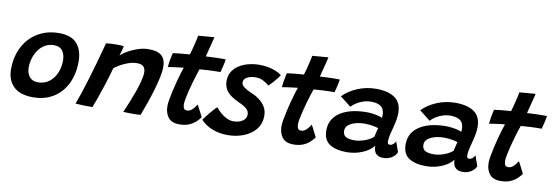

<svg xmlns="http://www.w3.org/2000/svg" viewBox="-56 -1110 4450 1544"><g transform="rotate(10 2169.0 -338.0)"><path d="M240.5 12.5Q133 12.5 80.2 -39.5Q27.5 -91.5 27.5 -181Q27.5 -257 51 -321.2Q74.5 -385.5 118.2 -432.8Q162 -480 222.8 -506.2Q283.5 -532.5 358 -532.5Q460.5 -532.5 506.5 -478.5Q552.5 -424.5 552.5 -332Q552.5 -257.5 531.2 -194.5Q510 -131.5 469.5 -85Q429 -38.5 371.2 -13Q313.5 12.5 240.5 12.5ZM258.5 -113Q298.5 -113 330 -130Q361.5 -147 383.2 -176.2Q405 -205.5 416.2 -242.5Q427.5 -279.5 427.5 -320Q427.5 -367.5 405.8 -398.5Q384 -429.5 335 -429.5Q295.5 -429.5 264 -411.8Q232.5 -394 210.5 -363.5Q188.5 -333 176.8 -295.2Q165 -257.5 165 -218Q165 -172.5 188.2 -142.8Q211.5 -113 258.5 -113Z M725.5 6.5Q711.5 7 692.5 6.8Q673.5 6.5 654 6.5Q637.5 5.5 616.5 4.5Q595.5 3.5 586.5 3Q602.5 -39 619.8 -90.8Q637 -142.5 656.2 -206Q675.5 -269.5 697.5 -346.8Q719.5 -424 744 -517Q761.5 -519.5 785 -520.8Q808.5 -522 831.5 -522Q848 -522 863 -521.2Q878 -520.5 889 -518.5Q888 -514 884.2 -499.2Q880.5 -484.5 876 -467.5Q871.5 -450.5 867.5 -439.5Q887 -458.5 923.5 -479.8Q960 -501 1004.2 -515.5Q1048.5 -530 1090.5 -530Q1166.5 -530 1198.5 -499.5Q1230.5 -469 1230.5 -409Q1230.5 -374 1220 -324.2Q1209.5 -274.5 1192.8 -217.8Q1176 -161 1156.2 -104.2Q1136.5 -47.5 1117.5 1.5Q1108 2.5 1089 3.2Q1070 4 1048.5 4Q1026 4 1006.2 3.2Q986.5 2.5 976.5 1.5Q992 -33 1011 -79.8Q1030 -126.5 1047.5 -175.5Q1065 -224.5 1076 -267.8Q1087 -311 1087 -339Q1087 -369.5 1071.5 -386.2Q1056 -403 1018.5 -403Q984 -403 949.8 -391.2Q915.5 -379.5 886.2 -362.8Q857 -346 836.5 -330.5Q814 -249.5 792.5 -183.5Q771 -117.5 753.8 -69.2Q736.5 -21 725.5 6.5Z M1604.5 -65Q1591 -45 1569 -24.8Q1547 -4.5 1514.5 9Q1482 22.5 1436.5 22.5Q1373 22.5 1345.2 -14.2Q1317.5 -51 1317.5 -105.5Q1317.5 -126 1323 -158.8Q1328.5 -191.5 1337.2 -229.8Q1346 -268 1356 -306.5Q1366 -345 1376 -378Q1386 -411 1393.5 -432.5Q1350 -428 1314.2 -422.8Q1278.5 -417.5 1266 -415Q1268 -438.5 1272.2 -464Q1276.5 -489.5 1280.8 -508.5Q1285 -527.5 1286.5 -532.5Q1316.5 -536.5 1351.8 -540.2Q1387 -544 1423.5 -546Q1430 -567 1436.2 -590.2Q1442.5 -613.5 1447.5 -635.5Q1452.5 -655 1456.8 -674.2Q1461 -693.5 1463 -706L1593.5 -716.5Q1593 -713 1589.8 -699Q1586.5 -685 1581.2 -664.8Q1576 -644.5 1570 -622Q1566 -606.5 1561.5 -588.8Q1557 -571 1552.5 -552.5Q1568.5 -553.5 1590.8 -554.5Q1613 -555.5 1626.5 -556Q1648.5 -557 1667 -557Q1685.5 -557 1698.2 -556.8Q1711 -556.5 1714.5 -556.5Q1712 -536 1704.5 -504.2Q1697 -472.5 1690.5 -449Q1685.5 -449 1657 -448.8Q1628.5 -448.5 1601.5 -447Q1582.5 -446 1560.5 -444.5Q1538.5 -443 1520.5 -441.5Q1513 -420 1503 -388.8Q1493 -357.5 1483 -322Q1473 -286.5 1464.5 -252Q1456 -217.5 1450.8 -189.5Q1445.5 -161.5 1445.5 -144.5Q1445.5 -123 1452.2 -110.5Q1459 -98 1479 -98Q1497 -98 1511.5 -108.8Q1526 -119.5 1537 -134Q1548 -148.5 1555.5 -160Q1558 -156.5 1565 -142.8Q1572 -129 1580.5 -112.5Q1589 -96 1595.8 -82.5Q1602.5 -69 1604.5 -65Z M1835.5 40Q1778.5 40 1733 25.8Q1687.5 11.5 1656.8 -8.8Q1626 -29 1614 -47Q1619.5 -55.5 1631.8 -71.8Q1644 -88 1659.8 -106.8Q1675.5 -125.5 1690.2 -141.8Q1705 -158 1715 -166Q1732 -144 1755.5 -123.5Q1779 -103 1806.5 -90Q1834 -77 1862.5 -77Q1888 -77 1911.5 -85.2Q1935 -93.5 1950 -110Q1965 -126.5 1965 -152Q1965 -180 1939 -200.5Q1913 -221 1871.5 -238.5Q1836 -254.5 1808.8 -274.8Q1781.5 -295 1766.2 -322.8Q1751 -350.5 1751 -387.5Q1751 -432 1771.5 -464.8Q1792 -497.5 1826.5 -518.8Q1861 -540 1903.2 -550.5Q1945.5 -561 1989.5 -561Q2050.5 -561 2099.2 -545.2Q2148 -529.5 2173 -508Q2167.5 -499 2154 -481.5Q2140.5 -464 2123.2 -444.5Q2106 -425 2088.5 -408.5Q2071.5 -425.5 2042.2 -441Q2013 -456.5 1979 -456.5Q1963.5 -456.5 1946 -453.8Q1928.5 -451 1913.5 -444.2Q1898.5 -437.5 1889.2 -426.2Q1880 -415 1880 -399Q1880 -377.5 1901.2 -361.2Q1922.5 -345 1962.5 -327.5Q1999.5 -313 2030.2 -290.2Q2061 -267.5 2079.8 -236.2Q2098.5 -205 2098.5 -163.5Q2098.5 -97.5 2061.2 -52.2Q2024 -7 1964 16.5Q1904 40 1835.5 40Z M2536 -65Q2522.5 -45 2500.5 -24.8Q2478.5 -4.5 2446 9Q2413.5 22.5 2368 22.5Q2304.5 22.5 2276.8 -14.2Q2249 -51 2249 -105.5Q2249 -126 2254.5 -158.8Q2260 -191.5 2268.8 -229.8Q2277.5 -268 2287.5 -306.5Q2297.5 -345 2307.5 -378Q2317.5 -411 2325 -432.5Q2281.5 -428 2245.8 -422.8Q2210 -417.5 2197.5 -415Q2199.5 -438.5 2203.8 -464Q2208 -489.5 2212.2 -508.5Q2216.5 -527.5 2218 -532.5Q2248 -536.5 2283.2 -540.2Q2318.5 -544 2355 -546Q2361.5 -567 2367.8 -590.2Q2374 -613.5 2379 -635.5Q2384 -655 2388.2 -674.2Q2392.5 -693.5 2394.5 -706L2525 -716.5Q2524.5 -713 2521.2 -699Q2518 -685 2512.8 -664.8Q2507.5 -644.5 2501.5 -622Q2497.5 -606.5 2493 -588.8Q2488.5 -571 2484 -552.5Q2500 -553.5 2522.2 -554.5Q2544.5 -555.5 2558 -556Q2580 -557 2598.5 -557Q2617 -557 2629.8 -556.8Q2642.5 -556.5 2646 -556.5Q2643.5 -536 2636 -504.2Q2628.5 -472.5 2622 -449Q2617 -449 2588.5 -448.8Q2560 -448.5 2533 -447Q2514 -446 2492 -444.5Q2470 -443 2452 -441.5Q2444.5 -420 2434.5 -388.8Q2424.5 -357.5 2414.5 -322Q2404.5 -286.5 2396 -252Q2387.5 -217.5 2382.2 -189.5Q2377 -161.5 2377 -144.5Q2377 -123 2383.8 -110.5Q2390.5 -98 2410.5 -98Q2428.5 -98 2443 -108.8Q2457.5 -119.5 2468.5 -134Q2479.5 -148.5 2487 -160Q2489.5 -156.5 2496.5 -142.8Q2503.5 -129 2512 -112.5Q2520.5 -96 2527.2 -82.5Q2534 -69 2536 -65Z M2798.5 9Q2712.5 9 2661.2 -24.2Q2610 -57.5 2610 -134.5Q2610 -189.5 2634.8 -228Q2659.5 -266.5 2701.5 -290.2Q2743.5 -314 2795.8 -324.8Q2848 -335.5 2903 -335.5Q2931.5 -335.5 2958.8 -331.5Q2986 -327.5 3006.5 -321.8Q3027 -316 3033.5 -311Q3035 -321 3034.8 -336Q3034.5 -351 3031 -363.5Q3025 -395 2997.5 -410Q2970 -425 2925.5 -425Q2894 -425 2863.5 -415.2Q2833 -405.5 2808 -389.5Q2783 -373.5 2767 -355.5L2678 -425.5Q2724 -473.5 2796.2 -503.8Q2868.5 -534 2949 -534Q3045 -534 3100.5 -496Q3156 -458 3156 -370.5Q3156 -345 3150.8 -315.2Q3145.5 -285.5 3137.5 -256Q3128 -223 3120.8 -190.5Q3113.5 -158 3113.5 -133.5Q3113.5 -119 3118.5 -114.5Q3123.5 -110 3133 -110Q3147 -110 3158.8 -119.5Q3170.5 -129 3178.5 -146L3208.5 -61.5Q3195.5 -32 3166 -14.2Q3136.5 3.5 3098.5 3.5Q3058.5 3.5 3038.5 -18.2Q3018.5 -40 3018.5 -83Q3005.5 -61.5 2973 -40Q2940.5 -18.5 2895.8 -4.8Q2851 9 2798.5 9ZM2846.5 -95.5Q2873 -95.5 2902 -103Q2931 -110.5 2957 -123.2Q2983 -136 2999.5 -151.5Q3004 -172.5 3008.5 -191.2Q3013 -210 3017.5 -225Q3006.5 -229.5 2974.2 -235.8Q2942 -242 2902.5 -242Q2876.5 -242 2850 -237Q2823.5 -232 2801 -221.8Q2778.5 -211.5 2765 -195.5Q2751.5 -179.5 2751.5 -157.5Q2751.5 -124 2774.5 -109.8Q2797.5 -95.5 2846.5 -95.5Z M3446 9Q3360 9 3308.8 -24.2Q3257.5 -57.5 3257.5 -134.5Q3257.5 -189.5 3282.2 -228Q3307 -266.5 3349 -290.2Q3391 -314 3443.2 -324.8Q3495.5 -335.5 3550.5 -335.5Q3579 -335.5 3606.2 -331.5Q3633.5 -327.5 3654 -321.8Q3674.5 -316 3681 -311Q3682.5 -321 3682.2 -336Q3682 -351 3678.5 -363.5Q3672.5 -395 3645 -410Q3617.5 -425 3573 -425Q3541.5 -425 3511 -415.2Q3480.5 -405.5 3455.5 -389.5Q3430.5 -373.5 3414.5 -355.5L3325.5 -425.5Q3371.5 -473.5 3443.8 -503.8Q3516 -534 3596.5 -534Q3692.5 -534 3748 -496Q3803.5 -458 3803.5 -370.5Q3803.5 -345 3798.2 -315.2Q3793 -285.5 3785 -256Q3775.5 -223 3768.2 -190.5Q3761 -158 3761 -133.5Q3761 -119 3766 -114.5Q3771 -110 3780.5 -110Q3794.5 -110 3806.2 -119.5Q3818 -129 3826 -146L3856 -61.5Q3843 -32 3813.5 -14.2Q3784 3.5 3746 3.5Q3706 3.5 3686 -18.2Q3666 -40 3666 -83Q3653 -61.5 3620.5 -40Q3588 -18.5 3543.2 -4.8Q3498.5 9 3446 9ZM3494 -95.5Q3520.5 -95.5 3549.5 -103Q3578.5 -110.5 3604.5 -123.2Q3630.5 -136 3647 -151.5Q3651.5 -172.5 3656 -191.2Q3660.5 -210 3665 -225Q3654 -229.5 3621.8 -235.8Q3589.5 -242 3550 -242Q3524 -242 3497.5 -237Q3471 -232 3448.5 -221.8Q3426 -211.5 3412.5 -195.5Q3399 -179.5 3399 -157.5Q3399 -124 3422 -109.8Q3445 -95.5 3494 -95.5Z M4227.5 -65Q4214 -45 4192 -24.8Q4170 -4.5 4137.5 9Q4105 22.5 4059.5 22.5Q3996 22.5 3968.2 -14.2Q3940.5 -51 3940.5 -105.5Q3940.5 -126 3946 -158.8Q3951.5 -191.5 3960.2 -229.8Q3969 -268 3979 -306.5Q3989 -345 3999 -378Q4009 -411 4016.5 -432.5Q3973 -428 3937.2 -422.8Q3901.5 -417.5 3889 -415Q3891 -438.5 3895.2 -464Q3899.5 -489.5 3903.8 -508.5Q3908 -527.5 3909.5 -532.5Q3939.5 -536.5 3974.8 -540.2Q4010 -544 4046.5 -546Q4053 -567 4059.2 -590.2Q4065.5 -613.5 4070.5 -635.5Q4075.5 -655 4079.8 -674.2Q4084 -693.5 4086 -706L4216.5 -716.5Q4216 -713 4212.8 -699Q4209.5 -685 4204.2 -664.8Q4199 -644.5 4193 -622Q4189 -606.5 4184.5 -588.8Q4180 -571 4175.5 -552.5Q4191.5 -553.5 4213.8 -554.5Q4236 -555.5 4249.5 -556Q4271.5 -557 4290 -557Q4308.5 -557 4321.2 -556.8Q4334 -556.5 4337.5 -556.5Q4335 -536 4327.5 -504.2Q4320 -472.5 4313.5 -449Q4308.5 -449 4280 -448.8Q4251.5 -448.5 4224.5 -447Q4205.5 -446 4183.5 -444.5Q4161.5 -443 4143.5 -441.5Q4136 -420 4126 -388.8Q4116 -357.5 4106 -322Q4096 -286.5 4087.5 -252Q4079 -217.5 4073.8 -189.5Q4068.5 -161.5 4068.5 -144.5Q4068.5 -123 4075.2 -110.5Q4082 -98 4102 -98Q4120 -98 4134.5 -108.8Q4149 -119.5 4160 -134Q4171 -148.5 4178.5 -160Q4181 -156.5 4188 -142.8Q4195 -129 4203.5 -112.5Q4212 -96 4218.8 -82.5Q4225.5 -69 4227.5 -65Z"/></g></svg>

Font: Grandstander Thin SemiBold
Style: Italic
Weight: 600
Italic angle: -15°
Version: Version 1.200